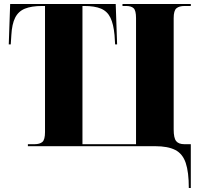

<svg xmlns="http://www.w3.org/2000/svg" viewBox="-20 -734 1006 964"><path d="M928 210Q928 130 912.5 84Q897 38 860 19Q823 0 759 0H120V-10H153Q180 -10 193 -21.5Q206 -33 206 -71V-704H192Q138 -704 105 -690.5Q72 -677 56 -645Q40 -613 37 -558L34 -511H24L31 -714H561L568 -511H558L555 -558Q550 -613 534.5 -645Q519 -677 487.5 -690.5Q456 -704 402 -704H394V-10H663V-643Q663 -681 651 -692.5Q639 -704 613 -704H595V-714H938V-704H907Q880 -704 866 -692.5Q852 -681 852 -643V-84Q852 -41 864.5 -25.5Q877 -10 906 -10H938V210Z"/></svg>

Font: Noto Serif Display SemiCondensed Black
Style: Regular
Weight: 900
Width: 4
Designer: Monotype Design Team
Foundry: Monotype Imaging Inc.
Version: Version 2.009